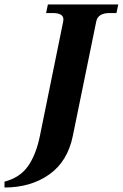

<svg xmlns="http://www.w3.org/2000/svg" viewBox="-37 -720 546 854"><path d="M-17 88Q52 70 88 18.5Q124 -33 141 -118L244 -624Q245 -628 245 -634Q245 -662 197 -662H168L176 -700H489L481 -662H451Q398 -662 391 -624L287 -116Q264 -2 182 56Q100 114 -17 114Z"/></svg>

Font: Taviraj SemiBold
Style: Italic
Weight: 600
Italic angle: -12°
Designer: Katatrad Team
Foundry: CadsonDemak
Version: Version 1.001